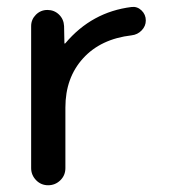

<svg xmlns="http://www.w3.org/2000/svg" viewBox="-20 -549 504 569"><path d="M72.3 -50.8V-471.7Q72.3 -491.2 86.4 -505.4Q100.6 -519.5 120.6 -519.5Q140.6 -519.5 154.8 -505.9Q168.9 -492.2 169.9 -471.7L170.9 -420.9Q170.9 -419.9 171.9 -419.9Q172.9 -419.9 173.8 -420.9Q252 -513.7 370.1 -528.3Q386.7 -530.3 399.4 -518.1Q412.1 -505.9 412.1 -488.3Q412.1 -471.7 399.9 -459Q387.7 -446.3 370.1 -444.3Q278.3 -433.6 226.1 -376Q173.8 -318.4 173.8 -230.5V-50.8Q173.8 -29.3 158.7 -14.6Q143.6 0 122.6 0Q101.6 0 86.9 -15.1Q72.3 -30.3 72.3 -50.8Z"/></svg>

Font: Rounded Mgen+ 2p medium
Style: Regular
Weight: 500
Designer: [Source Han Sans]
Ryoko NISHIZUKA  (kana & ideographs); Paul D. Hunt (Latin, Greek & Cyrillic); Wenlong ZHANG  (bopomofo
Version: Version 1.059.20150602